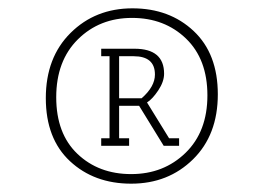

<svg xmlns="http://www.w3.org/2000/svg" viewBox="-20 -730 639 461"><path d="M295 -289Q206 -289 148 -343Q90 -397 90 -494.5Q90 -592 149.5 -651Q209 -710 298 -710Q387 -710 445 -655.5Q503 -601 503 -503.5Q503 -406 443.5 -347.5Q384 -289 295 -289ZM297 -687Q219 -687 167 -635.5Q115 -584 115 -496.5Q115 -409 166 -360.5Q217 -312 295 -312Q373 -312 425.5 -363Q478 -414 478 -501Q478 -588 426.5 -637.5Q375 -687 297 -687ZM223 -595V-613H303Q374 -613 374 -553Q374 -534 360 -513Q346 -492 333 -484L386 -398H410V-380H373L314 -476H266V-398H290V-380H223V-398H243V-595ZM301 -595H266V-494H320Q352 -522 352 -551Q352 -595 301 -595Z"/></svg>

Font: Antic Slab
Style: Regular
Weight: 400
Designer: Santiago Orozco
Foundry: Santiago Orozco
Version: Version 001.002